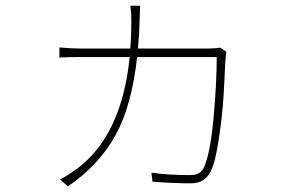

<svg xmlns="http://www.w3.org/2000/svg" viewBox="-20 -617 1040 683"><path d="M763.7 -447.3 785.2 -432.6Q783.2 -419.9 781.2 -394.5Q779.3 -343.8 775.4 -277.8Q771.5 -211.9 758.8 -125Q746.1 -38.1 728.5 -4.9Q707 35.2 659.2 35.2Q598.6 35.2 522.5 29.3L518.6 -2.9Q576.2 5.9 656.2 5.9Q691.4 5.9 704.1 -18.6Q727.5 -66.4 739.3 -193.8Q751 -321.3 751 -414.1H467.8Q448.2 -237.3 389.2 -132.8Q330.1 -28.3 221.7 45.9L193.4 21.5Q210.9 13.7 253.9 -16.6Q413.1 -135.7 441.4 -414.1H268.6Q214.8 -414.1 191.4 -412.1V-448.2Q236.3 -444.3 267.6 -444.3H443.4Q447.3 -487.3 447.3 -543.9Q447.3 -572.3 443.4 -596.7H478.5Q478.5 -586.9 477.5 -571.8Q476.6 -556.6 476.6 -546.9Q475.6 -493.2 470.7 -444.3H722.7Q737.3 -444.3 763.7 -447.3Z"/></svg>

Font: Gen Shin Gothic ExtraLight
Style: Regular
Weight: 100
Designer: [Source Han Sans]
Ryoko NISHIZUKA  (kana & ideographs); Paul D. Hunt (Latin, Greek & Cyrillic); Wenlong ZHANG  (bopomofo
Version: Version 1.002.20150607